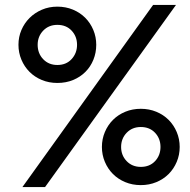

<svg xmlns="http://www.w3.org/2000/svg" viewBox="-20 -740 773 780"><path d="M213 -403Q248 -403 277 -415Q306 -427 327 -448Q348 -469 359.5 -497.5Q371 -526 371 -558Q371 -590 359 -618.5Q347 -647 326 -668Q305 -689 276 -701Q247 -713 213 -713Q179 -713 150 -700.5Q121 -688 100 -667Q79 -646 67 -618Q55 -590 55 -558Q55 -526 67 -497.5Q79 -469 100 -448Q121 -427 150 -415Q179 -403 213 -403ZM71 20H163L695 -720H602ZM213 -476Q178 -476 155.5 -499.5Q133 -523 133 -558Q133 -592 155.5 -615.5Q178 -639 213 -639Q249 -639 271 -615.5Q293 -592 293 -558Q293 -524 271 -500Q249 -476 213 -476ZM552 12Q586 12 615 0Q644 -12 665 -33Q686 -54 698 -82.5Q710 -111 710 -143Q710 -175 698 -203.5Q686 -232 665 -253Q644 -274 615 -286Q586 -298 552 -298Q518 -298 489 -286Q460 -274 439 -253Q418 -232 406 -203.5Q394 -175 394 -143Q394 -111 406 -82.5Q418 -54 439 -33Q460 -12 489 0Q518 12 552 12ZM552 -62Q517 -62 494.5 -85.5Q472 -109 472 -143Q472 -177 494.5 -200.5Q517 -224 552 -224Q588 -224 610 -200.5Q632 -177 632 -143Q632 -109 610 -85.5Q588 -62 552 -62Z"/></svg>

Font: IngvarSans
Style: Regular
Weight: 500
Version: Version 3.000